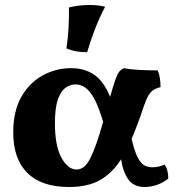

<svg xmlns="http://www.w3.org/2000/svg" viewBox="-20 -740 710 769"><path d="M256 9Q147 9 90 -47Q33 -103 33 -210Q33 -295 65.5 -352Q98 -409 151 -438Q204 -467 265 -467Q319 -467 357.5 -440.5Q396 -414 421 -352Q433 -394 440.5 -416.5Q448 -439 455.5 -450Q463 -461 476 -467Q499 -462 537.5 -460Q576 -458 612 -458Q618 -444 620.5 -426Q623 -408 623 -391Q601 -386 588.5 -375Q576 -364 566 -340.5Q556 -317 542 -273Q533 -249 524.5 -226.5Q516 -204 507 -184Q519 -133 532 -108.5Q545 -84 559.5 -77Q574 -70 589 -70Q617 -70 639 -81Q654 -61 654 -25Q635 -9 610 0Q585 9 560 9Q515 9 493.5 -22Q472 -53 465 -102Q431 -48 382 -19.5Q333 9 256 9ZM200 -246Q200 -156 226 -108.5Q252 -61 287 -61Q319 -61 342 -106.5Q365 -152 393 -252Q375 -313 357 -345.5Q339 -378 320.5 -390Q302 -402 282 -402Q263 -402 244 -389.5Q225 -377 212.5 -343.5Q200 -310 200 -246ZM329 -531Q304 -531 284.5 -534.5Q265 -538 246 -546Q252 -584 254.5 -628.5Q257 -673 256 -710Q295 -720 338 -720Q374 -720 401 -713Q377 -667 360 -622.5Q343 -578 329 -531Z"/></svg>

Font: Vollkorn ExtraBold
Style: Regular
Weight: 800
Designer: Friedrich Althausen
Foundry: Friedrich Althausen
Version: Version 5.000; ttfautohint (v1.8.3)